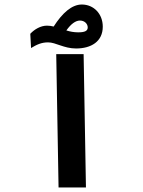

<svg xmlns="http://www.w3.org/2000/svg" viewBox="-20 -822 626 842"><path d="M236.8 0H356.9L346.7 -584.5H226.6ZM313.5 -609.4C379.4 -609.4 430.7 -639.6 430.7 -705.1C430.7 -761.2 391.1 -802.2 338.9 -802.2C294.9 -802.2 253.4 -765.1 215.3 -705.6C206.1 -708 196.3 -709.5 186 -709.5C158.7 -709.5 131.3 -693.8 112.8 -673.8L116.2 -611.3C141.1 -626.5 162.1 -636.2 190.9 -636.2C224.6 -636.2 260.3 -609.4 313.5 -609.4ZM271 -688.5C291 -716.8 311.5 -731.9 330.6 -731.9C351.6 -731.9 364.7 -716.8 364.7 -701.7C364.7 -687 353 -680.2 323.2 -680.2C303.7 -680.2 286.6 -683.6 271 -688.5Z"/></svg>

Font: Cascadia Code NF SemiBold
Style: Regular
Weight: 600
Monospace: yes
Designer: Aaron Bell
Foundry: Saja Typeworks
Version: Version 2404.023